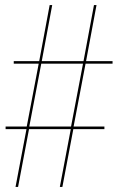

<svg xmlns="http://www.w3.org/2000/svg" viewBox="-20 -734 465 754"><path d="M41 0 84 -227H2V-237H85L132 -484H34V-494H134L175 -714H185L144 -494H308L349 -714H359L318 -494H422V-484H316L269 -237H390V-227H268L225 0H215L258 -227H94L51 0ZM95 -237H259L306 -484H142Z"/></svg>

Font: Noto Serif Display ExtraCondensed SemiBold
Style: Regular
Weight: 600
Width: 2
Designer: Monotype Design Team
Foundry: Monotype Imaging Inc.
Version: Version 2.009